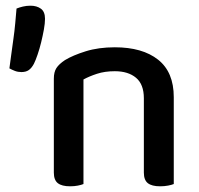

<svg xmlns="http://www.w3.org/2000/svg" viewBox="-20 -648 699 674"><path d="M485 -303Q485 -352 457.5 -375Q430 -398 383 -398Q348 -398 320.5 -389Q293 -380 273 -369V-2Q266 1 253.5 3.5Q241 6 226 6Q197 6 183 -5Q169 -16 169 -42V-372Q169 -395 178 -409Q187 -423 208 -437Q236 -454 281 -468Q326 -482 383 -482Q480 -482 535 -438.5Q590 -395 590 -307V-2Q583 1 570 3.5Q557 6 542 6Q513 6 499 -5Q485 -16 485 -42ZM99 -424Q91 -409 81 -402Q71 -395 55 -395Q43 -395 32.5 -399Q22 -403 13 -408Q16 -430 19.5 -456.5Q23 -483 27 -511Q31 -539 33.5 -566.5Q36 -594 38 -618Q48 -622 60.5 -625Q73 -628 87 -628Q109 -628 123.5 -617.5Q138 -607 138 -582Q138 -566 134 -544Q130 -522 124.5 -499.5Q119 -477 112 -456.5Q105 -436 99 -424Z"/></svg>

Font: Baloo Da 2 Medium
Style: Regular
Weight: 500
Designer: Noopur Datye, Sulekha Rajkumar and Ek Type
Foundry: Ek Type
Version: Version 1.640;hotconv 1.0.111;makeotfexe 2.5.65597; ttfautoh